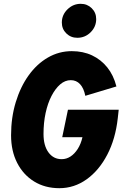

<svg xmlns="http://www.w3.org/2000/svg" viewBox="-20 -977 642 1006"><path d="M291 9Q216 9 159 -26Q102 -61 70 -123.5Q38 -186 38 -268Q38 -361 62.5 -441.5Q87 -522 130 -582Q173 -642 231 -675.5Q289 -709 356 -709Q415 -709 462 -687Q509 -665 542 -624Q575 -583 590 -524L427 -475Q419 -515 399.5 -536Q380 -557 351 -557Q321 -557 295.5 -535Q270 -513 250 -474.5Q230 -436 219 -385Q208 -334 208 -275Q208 -214 234 -178.5Q260 -143 303 -143Q328 -143 349.5 -157Q371 -171 387.5 -197Q404 -223 412 -258H306L336 -402H602L597 -357Q585 -249 542 -166.5Q499 -84 434 -37.5Q369 9 291 9ZM385 -779Q351 -779 327.5 -802Q304 -825 304 -859Q304 -899 333.5 -928Q363 -957 403 -957Q437 -957 460.5 -934Q484 -911 484 -877Q484 -837 455 -808Q426 -779 385 -779Z"/></svg>

Font: Red Hat Mono
Style: Italic
Weight: 400
Italic angle: -12°
Monospace: yes
Designer: Pentagram, MCKL
Foundry: MCKL
Version: Version 1.030